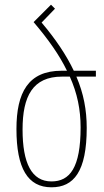

<svg xmlns="http://www.w3.org/2000/svg" viewBox="-20 -786 441 817"><path d="M123 -692C186 -618 233 -551 265 -485H242C100 -485 50 -392 50 -237C50 -70 98 11 199 11C294 11 349 -56 349 -242C349 -317 336 -388 305 -460H388V-485H294C263 -550 218 -618 157 -690L214 -749L197 -766ZM244 -460H277C309 -389 323 -319 323 -244C323 -72 277 -14 199 -14C115 -14 76 -91 76 -235C76 -376 119 -460 244 -460Z"/></svg>

Font: Noto Sans Armenian Condensed Thin
Style: Regular
Weight: 100
Width: 3
Designer: Monotype Design Team
Foundry: Monotype Imaging Inc.
Version: Version 2.008